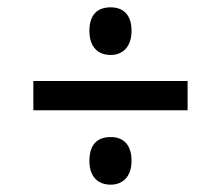

<svg xmlns="http://www.w3.org/2000/svg" viewBox="-20 -614 603 524"><path d="M282 -464C314 -464 339 -485 339 -530C339 -575 315 -594 282 -594C247 -594 224 -575 224 -530C224 -485 248 -464 282 -464ZM71 -313H492V-393H71ZM282 -110C314 -110 339 -131 339 -175C339 -221 315 -240 282 -240C247 -240 224 -221 224 -175C224 -131 248 -110 282 -110Z"/></svg>

Font: Noto Sans Mono SemiCondensed Medium
Style: Regular
Weight: 500
Width: 4
Designer: Monotype Design Team
Foundry: Monotype Imaging Inc.
Version: Version 2.014